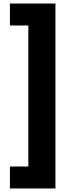

<svg xmlns="http://www.w3.org/2000/svg" viewBox="-20 -886 401 1084"><path d="M36 178V54H140V-742H36V-866H293V178Z"/></svg>

Font: Noto Sans Malayalam UI SemiCondensed Black
Style: Regular
Weight: 900
Width: 4
Designer: Jelle Bosma - Monotype Design Team
Foundry: Monotype Imaging Inc.
Version: Version 2.104; ttfautohint (v1.8.4.7-5d5b)